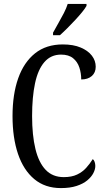

<svg xmlns="http://www.w3.org/2000/svg" viewBox="-20 -951 538 981"><path d="M291 10Q210 10 155 -36Q100 -82 72 -164.5Q44 -247 44 -358Q44 -469 73 -551Q102 -633 159 -678.5Q216 -724 301 -724Q355 -724 392.5 -708Q430 -692 449.5 -666.5Q469 -641 469 -610Q469 -580 449 -562.5Q429 -545 395 -545Q395 -577 385.5 -606Q376 -635 353.5 -653.5Q331 -672 292 -672Q240 -672 207 -634Q174 -596 159 -525.5Q144 -455 144 -358Q144 -260 161 -190Q178 -120 213.5 -83Q249 -46 306 -46Q346 -46 373.5 -59Q401 -72 420 -93Q439 -114 454 -138Q460 -134 463.5 -124Q467 -114 467 -103Q467 -86 457 -66.5Q447 -47 426 -29.5Q405 -12 371.5 -1Q338 10 291 10ZM251 -784Q265 -810 279.5 -835Q294 -860 306.5 -884.5Q319 -909 326 -931H422V-921Q415 -908 399.5 -889Q384 -870 364.5 -849Q345 -828 324.5 -807.5Q304 -787 286 -771H251Z"/></svg>

Font: Noto Serif ExtraCondensed
Style: Regular
Weight: 400
Width: 2
Designer: Monotype Design Team
Foundry: Monotype Imaging Inc.
Version: Version 2.013